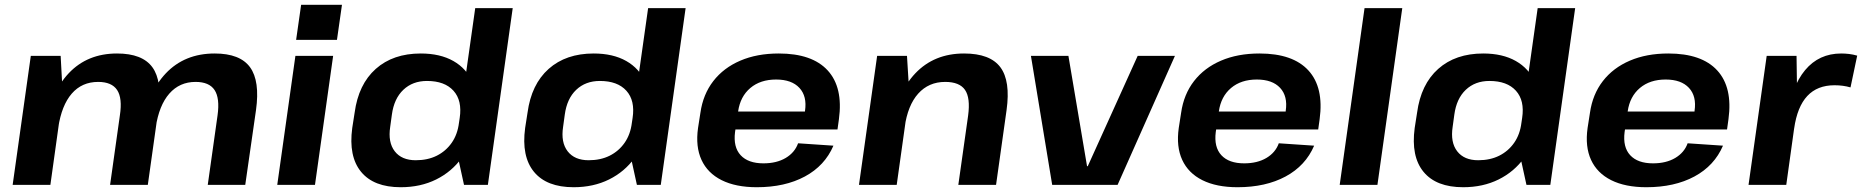

<svg xmlns="http://www.w3.org/2000/svg" viewBox="-20 -774 7797 804"><path d="M891 -291Q901 -363 878.5 -397Q856 -431 799 -431Q732 -431 689 -382Q646 -333 632 -240L565 -159L574 -228Q595 -383 674 -466.5Q753 -550 879 -550Q985 -550 1027 -492.5Q1069 -435 1052 -313L1007 0H850ZM109 -540H234L243 -373L191 0H33ZM482 -291Q493 -363 470.5 -397Q448 -431 391 -431Q323 -431 280.5 -382Q238 -333 224 -240L156 -159L167 -228Q190 -385 268 -467.5Q346 -550 470 -550Q576 -550 618 -492.5Q660 -435 643 -313L599 0H441Z M1375 -540 1299 0H1141L1217 -540ZM1412 -754 1391 -607H1220L1241 -754Z M1658 10Q1545 10 1492 -54.5Q1439 -119 1455 -238L1465 -302Q1481 -421 1553.5 -485.5Q1626 -550 1742 -550Q1823 -550 1878.5 -518.5Q1934 -487 1959 -429Q1984 -371 1973 -291L1967 -252Q1956 -172 1914 -113.5Q1872 -55 1806.5 -22.5Q1741 10 1658 10ZM1721 -103Q1771 -103 1809 -122Q1847 -141 1871.5 -176Q1896 -211 1902 -260L1905 -280Q1916 -353 1879 -394Q1842 -435 1768 -435Q1708 -435 1669 -398Q1630 -361 1621 -294L1614 -243Q1604 -178 1633 -140.5Q1662 -103 1721 -103ZM1888 -160 1970 -740H2127L2023 0H1923Z M2382 10Q2269 10 2216 -54.5Q2163 -119 2179 -238L2189 -302Q2205 -421 2277.5 -485.5Q2350 -550 2466 -550Q2547 -550 2602.5 -518.5Q2658 -487 2683 -429Q2708 -371 2697 -291L2691 -252Q2680 -172 2638 -113.5Q2596 -55 2530.5 -22.5Q2465 10 2382 10ZM2445 -103Q2495 -103 2533 -122Q2571 -141 2595.5 -176Q2620 -211 2626 -260L2629 -280Q2640 -353 2603 -394Q2566 -435 2492 -435Q2432 -435 2393 -398Q2354 -361 2345 -294L2338 -243Q2328 -178 2357 -140.5Q2386 -103 2445 -103ZM2612 -160 2694 -740H2851L2747 0H2647Z M3149 10Q3061 10 3002 -19.5Q2943 -49 2917.5 -104.5Q2892 -160 2903 -238L2913 -302Q2924 -379 2967 -434.5Q3010 -490 3080 -520Q3150 -550 3241 -550Q3381 -550 3446 -479Q3511 -408 3493 -275L3487 -232H3031L3042 -307H3373L3348 -279L3351 -310Q3360 -371 3327.5 -406Q3295 -441 3230 -441Q3164 -441 3122 -405.5Q3080 -370 3071 -308L3058 -221Q3050 -158 3081.5 -124Q3113 -90 3177 -90Q3232 -90 3270 -112.5Q3308 -135 3322 -174L3470 -164Q3434 -80 3350.5 -35Q3267 10 3149 10Z M4034 -290Q4044 -364 4021 -397.5Q3998 -431 3938 -431Q3869 -431 3825 -382Q3781 -333 3768 -240L3700 -159L3711 -228Q3734 -384 3813 -467Q3892 -550 4017 -550Q4126 -550 4169 -492.5Q4212 -435 4195 -313L4151 0H3993ZM3653 -540H3778L3788 -378L3735 0H3577Z M4297 -540H4454L4532 -78H4535L4744 -540H4900L4660 0H4386Z M5162 10Q5074 10 5015 -19.5Q4956 -49 4930.5 -104.5Q4905 -160 4916 -238L4926 -302Q4937 -379 4980 -434.5Q5023 -490 5093 -520Q5163 -550 5254 -550Q5394 -550 5459 -479Q5524 -408 5506 -275L5500 -232H5044L5055 -307H5386L5361 -279L5364 -310Q5373 -371 5340.5 -406Q5308 -441 5243 -441Q5177 -441 5135 -405.5Q5093 -370 5084 -308L5071 -221Q5063 -158 5094.5 -124Q5126 -90 5190 -90Q5245 -90 5283 -112.5Q5321 -135 5335 -174L5483 -164Q5447 -80 5363.5 -35Q5280 10 5162 10Z M5852 -740 5748 0H5590L5694 -740Z M6107 10Q5994 10 5941 -54.5Q5888 -119 5904 -238L5914 -302Q5930 -421 6002.5 -485.5Q6075 -550 6191 -550Q6272 -550 6327.5 -518.5Q6383 -487 6408 -429Q6433 -371 6422 -291L6416 -252Q6405 -172 6363 -113.5Q6321 -55 6255.5 -22.5Q6190 10 6107 10ZM6170 -103Q6220 -103 6258 -122Q6296 -141 6320.5 -176Q6345 -211 6351 -260L6354 -280Q6365 -353 6328 -394Q6291 -435 6217 -435Q6157 -435 6118 -398Q6079 -361 6070 -294L6063 -243Q6053 -178 6082 -140.5Q6111 -103 6170 -103ZM6337 -160 6419 -740H6576L6472 0H6372Z M6874 10Q6786 10 6727 -19.5Q6668 -49 6642.5 -104.5Q6617 -160 6628 -238L6638 -302Q6649 -379 6692 -434.5Q6735 -490 6805 -520Q6875 -550 6966 -550Q7106 -550 7171 -479Q7236 -408 7218 -275L7212 -232H6756L6767 -307H7098L7073 -279L7076 -310Q7085 -371 7052.5 -406Q7020 -441 6955 -441Q6889 -441 6847 -405.5Q6805 -370 6796 -308L6783 -221Q6775 -158 6806.5 -124Q6838 -90 6902 -90Q6957 -90 6995 -112.5Q7033 -135 7047 -174L7195 -164Q7159 -80 7075.5 -35Q6992 10 6874 10Z M7378 -540H7503L7506 -330L7460 0H7302ZM7462 -276Q7481 -411 7539 -480.5Q7597 -550 7690 -550Q7706 -550 7723 -548Q7740 -546 7757 -541L7729 -408Q7698 -417 7662 -417Q7590 -417 7548 -372Q7506 -327 7493 -236Z"/></svg>

Font: Pathway Extreme 28pt
Style: Bold Italic
Weight: 700
Italic angle: -8°
Designer: Eduardo Rodriguez Tunni
Foundry: Eduardo Rodriguez Tunni
Version: Version 1.001;gftools[0.9.26]